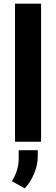

<svg xmlns="http://www.w3.org/2000/svg" viewBox="-20 -770 305 1043"><path d="M203.1 0H61.5V-750H203.1ZM114.3 252.9 44.4 214.4Q80.1 158.2 81.5 96.2V45.9H185.1V80.6Q185.1 126 164.8 174.3Q144.5 222.7 114.3 252.9Z"/></svg>

Font: Robotiche
Style: Bold
Weight: 700
Designer: Google
Version: Version 2.001150; 2014